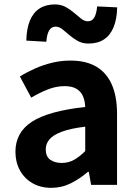

<svg xmlns="http://www.w3.org/2000/svg" viewBox="-20 -853 631 886"><path d="M216.4 13.8Q166.9 13.8 129.6 -7.9Q92.4 -29.5 71.8 -67.2Q51.2 -105 51.2 -152.6Q51.2 -242.2 127.9 -291.6Q204.7 -341 373.3 -359.4Q372.2 -386.8 363.1 -408.6Q354 -430.4 333.4 -442.9Q312.8 -455.5 278.1 -455.5Q239.3 -455.5 201.3 -440.5Q163.3 -425.6 124 -402.4L71.7 -500.1Q105.1 -520.7 142.2 -537.1Q179.3 -553.4 220.3 -563.5Q261.3 -573.5 305.1 -573.5Q376.4 -573.5 424 -545.7Q471.6 -517.8 495.9 -463Q520.1 -408.3 520.1 -327V0H400.4L389.9 -59.9H385.4Q349.3 -28.4 307 -7.3Q264.8 13.8 216.4 13.8ZM264.7 -101.1Q296.1 -101.1 321.6 -115.4Q347.1 -129.7 373.3 -155.8V-268.4Q305.4 -260.3 265.2 -245.2Q225 -230.1 208.1 -209.7Q191.1 -189.3 191.1 -163.8Q191.1 -130.8 211.7 -116Q232.3 -101.1 264.7 -101.1ZM388.2 -652Q360.3 -652 339.1 -663.9Q317.8 -675.7 300.3 -691Q282.8 -706.4 267.6 -718.2Q252.3 -730.1 236.9 -730.1Q217.6 -730.1 207.1 -713Q196.6 -695.9 193.8 -660.3L101.4 -665.6Q102.6 -720.2 117.8 -757.5Q132.9 -794.7 162.2 -813.7Q191.4 -832.6 233.4 -832.6Q261.3 -832.6 282.9 -820.8Q304.5 -809 322 -793.7Q339.5 -778.4 354.8 -766.6Q370.1 -754.8 385.5 -754.8Q404.8 -754.8 414.9 -771.9Q425 -788.9 428.3 -823.4L520.7 -819Q519.5 -764.6 504.1 -727.4Q488.7 -690.1 459.8 -671.1Q431 -652 388.2 -652Z"/></svg>

Font: Noto Sans HK Thin
Style: Regular
Weight: 100
Designer: Ryoko NISHIZUKA 西塚涼子 (kana, bopomofo & ideographs); Paul D. Hunt (Latin, Greek & Cyrillic); Sandoll Communications 산돌커뮤니
Foundry: Adobe
Version: Version 2.004-H2;hotconv 1.0.118;makeotfexe 2.5.65603